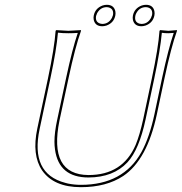

<svg xmlns="http://www.w3.org/2000/svg" viewBox="-20 -774 761 804"><path d="M615.7 -444.8Q643.1 -574.2 647.9 -645L650.9 -647.9Q652.8 -647.9 685.1 -645Q685.1 -645 720.7 -647.9L721.2 -645Q696.8 -577.6 668.5 -444.8L636.7 -294.9Q596.2 -104.5 496.1 -37.1Q425.3 9.8 318.8 9.8Q205.1 9.8 156.2 -60.5Q112.8 -125 136.2 -235.8L180.7 -444.8Q208 -574.2 212.9 -645L215.8 -647.9Q217.8 -647.9 266.1 -645L318.8 -647.9L319.3 -645Q294.9 -577.6 266.6 -444.8L229 -269Q183.1 -42.5 350.6 -41Q493.7 -41 547.9 -167Q564.9 -207.5 580.1 -276.9ZM536.6 -709Q543 -739.7 573.7 -751Q583 -753.9 591.3 -753.9Q620.6 -753.9 626.5 -727.5Q628.4 -718.3 626.5 -709Q620.1 -678.2 589.4 -667Q580.1 -664.1 572.3 -664.1Q543 -664.1 536.6 -690.4Q534.7 -699.7 536.6 -709ZM372.6 -709Q378.9 -739.7 409.7 -751Q418.9 -753.9 427.2 -753.9Q456.5 -753.9 462.9 -727.5Q464.8 -718.3 462.9 -709Q456.5 -678.2 425.8 -667Q416.5 -664.1 408.2 -664.1Q378.9 -664.1 372.6 -690.4Q370.6 -699.7 372.6 -709ZM625.5 -442.9 589.8 -274.9Q563 -147.9 513.7 -94.2Q454.6 -31.2 350.6 -30.8Q226.6 -30.8 210.4 -147.5Q208 -164.1 208 -180.7Q208 -219.2 219.2 -271L256.8 -447.3Q283.2 -570.8 305.7 -636.2Q287.1 -634.8 266.1 -634.8Q240.7 -634.8 222.7 -637.2Q216.8 -566.4 190.4 -442.9L146 -233.9Q106 -46.9 253.4 -8.3Q259.3 -6.8 264.6 -5.4Q291 0 318.8 0Q496.1 0 572.3 -137.2Q606 -198.7 627 -296.9L658.7 -447.3Q685.1 -570.3 707.5 -636.2Q696.3 -635.3 685.1 -634.8Q669.4 -634.8 657.7 -636.7Q651.4 -565.9 625.5 -442.9ZM546.9 -708.5Q541.5 -682.1 563 -675.3Q564.9 -674.8 565.4 -674.8Q569.3 -674.3 572.3 -673.8Q598.6 -673.8 612.3 -699.2Q615.2 -705.6 616.7 -710.9Q621.1 -737.3 598.1 -743.2Q594.2 -743.7 591.3 -744.1Q564 -744.1 550.8 -718.8Q547.9 -713.4 546.9 -708.5ZM382.3 -707Q377.9 -680.7 401.4 -674.8Q405.3 -674.3 408.2 -673.8Q434.6 -673.8 448.7 -699.2Q451.7 -705.6 453.1 -710.9Q457.5 -737.3 434.1 -743.2Q430.2 -743.7 427.2 -744.1Q400.9 -744.1 386.7 -718.8Q383.8 -712.4 382.3 -707Z"/></svg>

Font: Linux Biolinum Outline O
Style: Italic
Weight: 400
Italic angle: -12°
Designer: Philipp H. Poll
Foundry: Philipp H. Poll
Version: Version 0.6.2